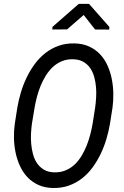

<svg xmlns="http://www.w3.org/2000/svg" viewBox="-20 -940 627 970"><path d="M535.6 -314.9Q529.3 -277.3 517.8 -238.5Q506.3 -199.7 489 -163.3Q471.7 -127 448.2 -94.7Q424.8 -62.5 394.8 -39.1Q364.7 -15.6 327.9 -2.4Q291 10.7 247.1 9.8Q205.1 8.8 173.1 -6.1Q141.1 -21 118.2 -45.4Q95.2 -69.8 80.6 -102.1Q65.9 -134.3 58.6 -169.9Q51.3 -205.6 50.5 -242.7Q49.8 -279.8 54.7 -314.5L67.4 -395.5Q73.7 -433.1 85.2 -471.9Q96.7 -510.7 114 -547.1Q131.3 -583.5 155 -615.7Q178.7 -647.9 208.7 -671.6Q238.8 -695.3 275.6 -708.5Q312.5 -721.7 356.4 -720.7Q398.9 -719.7 430.9 -704.8Q462.9 -689.9 485.8 -665.5Q508.8 -641.1 523.2 -608.9Q537.6 -576.7 544.7 -540.8Q551.8 -504.9 552.5 -467.5Q553.2 -430.2 548.3 -395.5ZM460.9 -397.5Q463.9 -419.9 465.6 -446.3Q467.3 -472.7 465.1 -499.3Q462.9 -525.9 456.1 -551Q449.2 -576.2 435.8 -595.7Q422.4 -615.2 401.6 -627.4Q380.9 -639.6 350.6 -640.6Q318.8 -641.6 293.2 -631.1Q267.6 -620.6 247.3 -601.8Q227.1 -583 211.7 -558.3Q196.3 -533.7 185.1 -506.1Q173.8 -478.5 166.5 -450.2Q159.2 -421.9 154.8 -396.5L141.1 -314Q138.2 -292 136.7 -265.6Q135.3 -239.3 137.7 -212.4Q140.1 -185.5 147 -160.2Q153.8 -134.8 167.5 -115Q181.2 -95.2 201.9 -82.8Q222.7 -70.3 252.9 -69.3Q284.7 -68.4 310.5 -78.9Q336.4 -89.4 356.4 -108.2Q376.5 -127 391.6 -151.9Q406.7 -176.8 417.7 -204.3Q428.7 -231.9 436 -260.3Q443.4 -288.6 447.8 -314.5ZM532.7 -803.7 531.7 -790.5 460.4 -791 402.8 -864.3 318.8 -791.5 244.1 -791 245.1 -804.2 377.9 -920.4H429.7Z"/></svg>

Font: Roboto Mono
Style: Italic
Weight: 400
Designer: Google
Version: Version 2.000985; 2015; ttfautohint (v1.3)